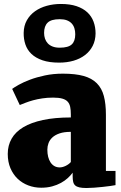

<svg xmlns="http://www.w3.org/2000/svg" viewBox="-20 -945 617 978"><path d="M19.5 -161.1Q19.5 -204.1 39.1 -238.5Q58.6 -272.9 98.4 -296.9Q138.2 -320.8 198.7 -333.7Q259.3 -346.7 340.8 -346.7V-362.3Q340.8 -384.3 337.6 -400.1Q334.5 -416 325 -426.8Q315.4 -437.5 297.6 -442.6Q279.8 -447.8 250.5 -447.8Q220.7 -447.8 195.1 -443.8Q169.4 -439.9 148.2 -434.1Q127 -428.2 110.1 -421.6Q93.3 -415 81.1 -410.2H80.6L42 -492.2Q52.2 -500 75.7 -513.2Q99.1 -526.4 132.8 -539.1Q166.5 -551.8 209 -560.8Q251.5 -569.8 300.3 -569.8Q363.8 -569.8 405.8 -558.1Q447.8 -546.4 473.1 -521Q498.5 -495.6 509 -455.8Q519.5 -416 519.5 -360.4V-74.2H568.4V-2Q559.1 0 541.5 2.4Q523.9 4.9 502.9 7.1Q481.9 9.3 460 11Q438 12.7 420.4 12.7Q398.4 12.7 384.5 9.5Q370.6 6.3 363 -0.5Q355.5 -7.3 352.8 -18.8Q350.1 -30.3 350.1 -46.9V-65.4Q340.3 -51.8 325.4 -38.1Q310.5 -24.4 290.5 -13.4Q270.5 -2.4 245.4 4.4Q220.2 11.2 189.9 11.2Q155.3 11.2 124.3 -0.5Q93.3 -12.2 70.1 -34.2Q46.9 -56.2 33.2 -88.1Q19.5 -120.1 19.5 -161.1ZM221.2 -182.6Q221.2 -162.6 225.3 -146.2Q229.5 -129.9 237.5 -117.7Q245.6 -105.5 257.3 -98.9Q269 -92.3 284.2 -92.3Q298.3 -92.3 314.5 -100.1Q330.6 -107.9 340.8 -119.6V-273.4Q306.6 -273.4 283.7 -265.6Q260.7 -257.8 246.8 -244.9Q232.9 -231.9 227.1 -215.8Q221.2 -199.7 221.2 -182.6ZM281.2 -626Q231 -626 196.3 -637.9Q161.6 -649.9 140.1 -670.4Q118.7 -690.9 109.4 -718.5Q100.1 -746.1 100.6 -777.3Q101.1 -814 116.7 -841.6Q132.3 -869.1 158.4 -887.7Q184.6 -906.2 218.5 -915.5Q252.4 -924.8 289.6 -924.8H290Q336.4 -924.8 369.9 -913.6Q403.3 -902.3 424.8 -882.3Q446.3 -862.3 456.5 -834.7Q466.8 -807.1 466.8 -774.4Q466.3 -738.8 452.1 -711.2Q438 -683.6 413.1 -664.6Q388.2 -645.5 354.5 -635.7Q320.8 -626 281.7 -626ZM284.2 -702.1Q327.6 -702.1 345.5 -718.8Q363.3 -735.4 363.3 -770.5Q363.3 -787.1 358.9 -801.3Q354.5 -815.4 345 -825.7Q335.4 -835.9 320.6 -841.6Q305.7 -847.2 284.7 -847.2H284.2Q240.7 -847.2 222.7 -829.6Q204.6 -812 204.6 -777.3Q204.6 -761.7 209.2 -748Q213.9 -734.4 223.4 -724.1Q232.9 -713.9 248 -708Q263.2 -702.1 283.7 -702.1Z"/></svg>

Font: Merriweather UltraBold
Style: Regular
Weight: 900
Designer: Eben Sorkin ( sorkintype@gmail.com )
Foundry: Eben Sorkin
Version: Version 1.570; ttfautohint (v1.3) -l 8 -r 32 -G 0 -x 0 -H 60